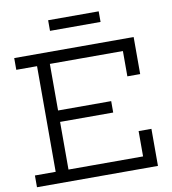

<svg xmlns="http://www.w3.org/2000/svg" viewBox="-98 -1017 985 1101"><g transform="rotate(-10 394.5 -466.0)"><path d="M532.4 -412.4V-345.9H190.7V-412.4ZM657.4 -215.8H732V0H27.6V-68.4H148.5V-683.6H27.6V-752H723V-536.2H648.4V-683.6H223.1V-68.4H657.4ZM551.2 -931.9V-870.1H256.8V-931.9Z"/></g></svg>

Font: Hepta Slab ExtraLight
Style: Regular
Weight: 200
Designer: Michael LaGattuta
Foundry: Michael LaGattuta
Version: Version 1.100